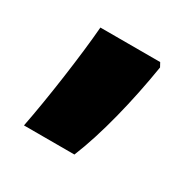

<svg xmlns="http://www.w3.org/2000/svg" viewBox="-79 -226 446 445"><g transform="rotate(30 143.5 -3.5)"><path d="M33 139H168C198 66 223 -36 239 -135L233 -146H73C67 -70 49 58 33 139Z"/></g></svg>

Font: Noto Sans Devanagari Condensed Black
Style: Regular
Weight: 900
Width: 3
Designer: Jelle Bosma - Monotype Design Team
Foundry: Monotype Imaging Inc.
Version: Version 2.004